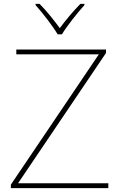

<svg xmlns="http://www.w3.org/2000/svg" viewBox="-20 -969 618 989"><path d="M277 -792H299C323 -833 378 -902 415 -943V-949H394C357 -912 316 -862 288 -824C260 -862 221 -912 184 -949H163V-943C200 -902 253 -833 277 -792ZM538 0V-25H73L526 -696V-714H64V-689H489L36 -18V0Z"/></svg>

Font: Noto Kufi Arabic Thin
Style: Regular
Weight: 100
Designer: Monotype Design Team, David Williams, Khaled Hosny
Foundry: Google LLC
Version: Version 2.109